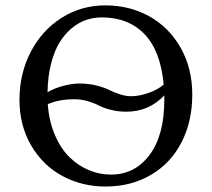

<svg xmlns="http://www.w3.org/2000/svg" viewBox="-20 -678 781 708"><path d="M583.5 -366.2Q572.3 -490.2 512.9 -552Q453.6 -613.8 355 -613.8Q325.7 -613.8 298.3 -604.7Q271 -595.7 245.1 -574.5Q219.2 -553.2 200 -522.2Q180.7 -491.2 168.5 -443.8Q156.2 -396.5 155.3 -337.9Q182.1 -353.5 214.8 -361.8Q247.6 -370.1 272.9 -370.1Q306.2 -370.1 335.2 -362.8Q364.3 -355.5 381.6 -346.7Q398.9 -337.9 421.1 -330.6Q443.4 -323.2 463.9 -323.2Q491.7 -323.2 526.1 -334.7Q560.5 -346.2 583.5 -366.2ZM585.9 -326.2Q528.8 -266.1 445.8 -266.1Q415 -266.1 387.9 -273.2Q360.8 -280.3 344.2 -289.1Q327.6 -297.9 303.7 -304.9Q279.8 -312 254.9 -312Q197.3 -312 156.2 -293.9Q160.6 -231.9 181.9 -181.6Q203.1 -131.3 235.1 -99.6Q267.1 -67.9 306.6 -51Q346.2 -34.2 389.2 -34.2Q477.1 -34.2 531.5 -106.7Q585.9 -179.2 585.9 -310.1ZM689 -329.1Q689 -230 649.2 -152.8Q609.4 -75.7 536.4 -33Q463.4 9.8 369.1 9.8Q282.7 9.8 210.9 -28.6Q139.2 -66.9 95.5 -140.6Q51.8 -214.4 51.8 -310.1Q51.8 -406.7 93.3 -486.6Q134.8 -566.4 207.3 -612.3Q279.8 -658.2 368.2 -658.2Q458 -658.2 530.8 -617.7Q603.5 -577.1 646.2 -501.7Q689 -426.3 689 -329.1Z"/></svg>

Font: Linux Biolinum
Style: Regular
Weight: 400
Designer: Philipp H. Poll
Foundry: Philipp H. Poll
Version: Version 0.6.4